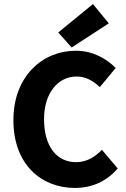

<svg xmlns="http://www.w3.org/2000/svg" viewBox="-20 -914 622 946"><path d="M349 12C434 12 506 -21 560 -84L482 -176C450 -142 408 -115 355 -115C259 -115 197 -193 197 -327C197 -458 268 -537 357 -537C404 -537 439 -515 472 -485L550 -579C506 -624 438 -664 354 -664C189 -664 46 -538 46 -322C46 -103 184 12 349 12ZM333 -680 516 -799 438 -894 267 -754Z"/></svg>

Font: Giro Sans Regular
Style: Bold
Weight: 700
Designer: Paul D. Hunt
Foundry: Adobe Systems Incorporated
Version: Version 1.000;PS 1.0;hotconv 1.0.88;makeotf.lib2.5.647800